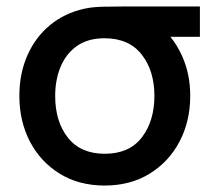

<svg xmlns="http://www.w3.org/2000/svg" viewBox="-20 -560 666 595"><path d="M304.5 15Q224.5 15 165 -21.8Q105.5 -58.5 72.8 -121.2Q40 -184 40 -263Q40 -332 64.8 -388.2Q89.5 -444.5 134.8 -482Q180 -519.5 241.5 -533Q266.5 -538.5 298.8 -539.2Q331 -540 371 -540H599.5V-446H508Q529 -420.5 544.5 -386Q569.5 -330.5 569.5 -263Q569.5 -184 536.2 -121Q503 -58 443.2 -21.5Q383.5 15 304.5 15ZM304.5 -83.5Q381 -83.5 419.8 -134.5Q458.5 -185.5 458.5 -263Q458.5 -340 419.5 -390.5Q380.5 -441 304.5 -441.5Q252.5 -441.5 218.5 -417.5Q184.5 -393.5 167.8 -353Q151 -312.5 151 -263Q151 -183 190.5 -133.2Q230 -83.5 304.5 -83.5Z"/></svg>

Font: Cns Manrope SemBd
Style: Regular
Weight: 600
Designer: Mikhail Sharanda
Foundry: Mikhail Sharanda
Version: Version 4.504